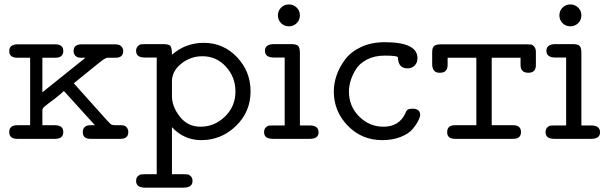

<svg xmlns="http://www.w3.org/2000/svg" viewBox="-20 -632 2777 874"><path d="M59.1 -62H117.2V-369.1H60.1Q22 -369.1 22 -398.9Q22 -429.7 59.1 -430.2H231.9Q268.1 -430.2 268.1 -399.9Q268.1 -369.1 231 -369.1H172.9V-211.9L369.1 -369.1H350.1Q332 -369.1 323.5 -377.7Q314.9 -386.2 314.9 -398.9Q314.9 -429.7 350.1 -430.2H505.9Q522.9 -430.2 532 -421.1Q541 -412.1 541 -399.9Q541 -369.1 505.9 -369.1H470.2Q462.4 -369.1 450.2 -360.6Q438 -352.1 395 -316.9Q350.1 -279.8 315.9 -252.9Q335 -231.9 379.9 -181.4Q424.8 -130.9 452.9 -99.9Q481 -68.8 483.9 -66.9Q489.7 -62 506.8 -62H532.2Q549.3 -62 556.6 -52.5Q564 -43 564 -30.8Q564 0 528.8 0H392.1Q356.9 0 356.9 -29.8Q356.9 -62 392.1 -62H412.1L271 -217.8Q250 -198.7 230 -183.3Q210 -168 200.9 -161.4Q191.9 -154.8 184.3 -148.4Q176.8 -142.1 174.8 -137.9Q172.9 -133.8 172.9 -127V-62H230Q268.1 -62 268.1 -31Q268.1 0 231 0H58.1Q22 0 22 -31Q22 -62 59.1 -62Z M599.6 191.9Q599.6 177.7 607.2 170.4Q614.7 163.1 621.1 162.1Q627.4 161.1 639.6 161.1H693.4V-370.1H639.6Q599.6 -370.1 599.6 -399.9Q599.6 -414.1 607.2 -421.6Q614.7 -429.2 621.1 -430.2Q627.4 -431.2 639.6 -431.2H722.7Q750.5 -431.2 756.6 -421.6Q762.7 -412.1 762.7 -382.8Q824.7 -437 907.7 -437Q996.6 -437 1058.6 -372.1Q1120.6 -307.1 1120.6 -215.8Q1120.6 -123 1054 -58.6Q987.3 5.9 896.5 5.9Q817.4 5.9 762.7 -53.2V161.1H816.4Q828.6 161.1 835 162.1Q841.3 163.1 848.9 170.7Q856.4 178.2 856.4 191.9Q856.4 221.7 816.4 222.2H639.6Q599.6 221.7 599.6 191.9ZM762.7 -194.8Q762.7 -147 798.6 -101.1Q834.5 -55.2 892.6 -55.2Q956.5 -55.2 1004.2 -101.6Q1051.8 -147.9 1051.8 -215.8Q1051.8 -280.8 1008.5 -328.4Q965.3 -376 901.4 -376Q847.2 -376 804.9 -342Q762.7 -308.1 762.7 -262.2Z M1182.1 -29.8Q1182.1 -43.9 1189.7 -51.5Q1197.3 -59.1 1203.6 -60.1Q1210 -61 1222.2 -61H1275.9V-370.1H1227.1Q1186 -370.1 1186 -400.9Q1186 -430.7 1227.1 -431.2H1305.2Q1330.1 -431.2 1337.6 -422.6Q1345.2 -414.1 1345.2 -390.1V-61H1389.2Q1430.2 -61 1430.2 -29.8Q1430.2 0 1390.1 0H1222.2Q1182.1 0 1182.1 -29.8ZM1259.5 -526.6Q1245.1 -541 1245.1 -562Q1245.1 -583 1259.5 -597.4Q1273.9 -611.8 1294.9 -611.8Q1315.9 -611.8 1330.6 -597.4Q1345.2 -583 1345.2 -562Q1345.2 -541 1330.6 -526.6Q1315.9 -512.2 1294.9 -512.2Q1273.9 -512.2 1259.5 -526.6Z M1499.5 -215.8Q1499.5 -252 1512 -288.6Q1524.4 -325.2 1550.5 -360.6Q1576.7 -396 1623.5 -418Q1670.4 -439.9 1731.4 -439.9Q1880.4 -439.9 1880.4 -367.2Q1880.4 -346.2 1867.4 -333.5Q1854.5 -320.8 1835.4 -320.8Q1792.5 -320.8 1791.5 -370.1Q1791.5 -378.9 1731.4 -378.9Q1684.6 -378.9 1650.1 -360.8Q1615.7 -342.8 1599.1 -314.9Q1582.5 -287.1 1575.4 -262.5Q1568.4 -237.8 1568.4 -215.8Q1568.4 -147.9 1615 -101.6Q1661.6 -55.2 1725.6 -55.2Q1796.4 -55.2 1824.7 -115.2Q1829.6 -129.4 1836.7 -133.3Q1843.8 -137.2 1857.4 -137.2Q1892.6 -137.2 1892.6 -108.9Q1892.6 -100.1 1884.5 -83.5Q1876.5 -66.9 1859.1 -45.4Q1841.8 -23.9 1804.7 -9Q1767.6 5.9 1719.7 5.9Q1627 5.9 1563.2 -59.6Q1499.5 -125 1499.5 -215.8Z M1947.3 -341.8V-392.1Q1947.3 -400.9 1947.8 -405Q1948.2 -409.2 1951.4 -416Q1954.6 -422.9 1962.9 -426.5Q1971.2 -430.2 1984.4 -430.2H2380.4Q2391.6 -430.2 2397.9 -429.2Q2404.3 -428.2 2411.9 -419.7Q2419.4 -411.1 2419.4 -395V-335.9Q2419.4 -300.8 2385.3 -300.8Q2349.1 -300.8 2349.6 -336.9V-369.1H2218.3V-62H2315.4Q2351.6 -62 2351.6 -31Q2351.6 0 2316.4 0H2049.3Q2015.1 -1 2015.6 -30.8Q2015.6 -61.5 2050.3 -62H2148.4V-369.1H2017.6V-336.9Q2017.6 -300.8 1983.4 -300.8H1980.5Q1947.3 -300.8 1947.3 -341.8Z M2463.4 -29.8Q2463.4 -43.9 2470.9 -51.5Q2478.5 -59.1 2484.9 -60.1Q2491.2 -61 2503.4 -61H2557.1V-370.1H2508.3Q2467.3 -370.1 2467.3 -400.9Q2467.3 -430.7 2508.3 -431.2H2586.4Q2611.3 -431.2 2618.9 -422.6Q2626.5 -414.1 2626.5 -390.1V-61H2670.4Q2711.4 -61 2711.4 -29.8Q2711.4 0 2671.4 0H2503.4Q2463.4 0 2463.4 -29.8ZM2540.8 -526.6Q2526.4 -541 2526.4 -562Q2526.4 -583 2540.8 -597.4Q2555.2 -611.8 2576.2 -611.8Q2597.2 -611.8 2611.8 -597.4Q2626.5 -583 2626.5 -562Q2626.5 -541 2611.8 -526.6Q2597.2 -512.2 2576.2 -512.2Q2555.2 -512.2 2540.8 -526.6Z"/></svg>

Font: CMU Typewriter Text Variable Width
Style: Medium
Weight: 500
Version: Version 0.7.0